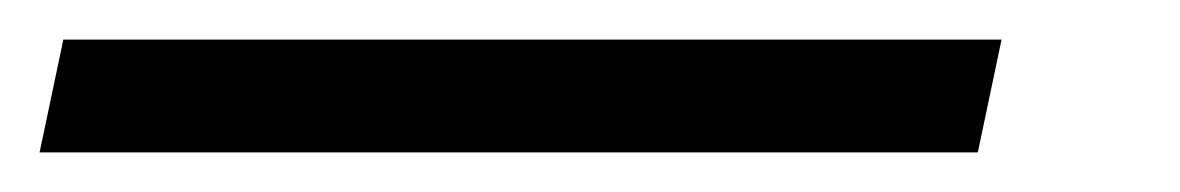

<svg xmlns="http://www.w3.org/2000/svg" viewBox="-104 60 596 97"><path d="M-84 137 -72 80H402L390 137Z"/></svg>

Font: Red Hat Display
Style: Italic
Weight: 400
Italic angle: -12°
Designer: Pentagram, MCKL
Foundry: Pentagram, MCKL
Version: Version 1.023; ttfautohint (v1.8.3)